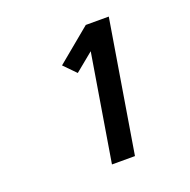

<svg xmlns="http://www.w3.org/2000/svg" viewBox="-99 -934 697 706"><g transform="rotate(-20 250.0 -580.5)"><path d="M223 -323 292 -741 220 -682 175 -728 308 -838H398L313 -323Z"/></g></svg>

Font: Iosevka Oblique
Style: Bold
Weight: 700
Italic angle: -9°
Monospace: yes
Designer: Belleve Invis
Foundry: Belleve Invis
Version: Version 32.5.0; ttfautohint (v1.8.4)